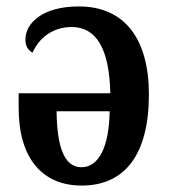

<svg xmlns="http://www.w3.org/2000/svg" viewBox="-20 -567 525 597"><path d="M234 10C367 10 443 -85 443 -273C443 -447 367 -547 225 -547C112 -547 59 -495 59 -444C59 -424 67 -411 81 -403C101 -448 143 -483 203 -483C278 -483 320 -418 323 -277H38V-231C38 -73 113 10 234 10ZM233 -47C178 -47 157 -115 156 -221H321C319 -109 287 -47 233 -47Z"/></svg>

Font: Noto Serif Condensed Semi
Style: Regular
Weight: 600
Width: 3
Designer: Monotype Design Team
Foundry: Monotype Imaging Inc.
Version: Version 1.002